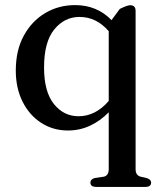

<svg xmlns="http://www.w3.org/2000/svg" viewBox="-20 -501 634 754"><path d="M358 233Q335 233 335 216Q335 203 352.5 198L387 193Q407 189 407 163V-60Q373 -25.5 332.8 -7Q292.5 11.5 247 11.5Q188 11.5 141.5 -18.8Q95 -49 68.5 -102Q42 -155 42 -224Q42 -303 73.2 -360.5Q104.5 -418 157.2 -449.5Q210 -481 275 -481Q360.5 -481 418 -422L450.5 -466Q480 -480.5 491 -480.5Q512.5 -480.5 512.5 -458.5V163.5Q512.5 188 533 193L556.5 198.5Q573.5 204 573.5 216Q573.5 233 551 233ZM153 -236Q153 -141 191.5 -92.8Q230 -44.5 288.5 -44.5Q355 -44.5 407 -104.5V-378.5Q358.5 -434.5 292.5 -434.5Q233 -434.5 193 -385.2Q153 -336 153 -236Z"/></svg>

Font: Fraunces 9pt S000
Style: Regular
Weight: 400
Version: Version 1.000; ttfautohint (v1.8.3)